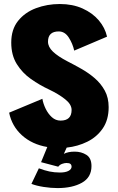

<svg xmlns="http://www.w3.org/2000/svg" viewBox="-20 -726 590 956"><path d="M266.5 210.5Q234 210.5 197.2 204.8Q160.5 199 136.5 189.5L173.5 112Q201 122.5 226 127.8Q251 133 278.5 133Q306 133 321.2 124.8Q336.5 116.5 336.5 103.5Q336.5 95.5 331 90.5Q325.5 85.5 311 85.5Q301.5 85.5 289.5 89.8Q277.5 94 270 104L184.5 81.5L215.5 6Q139.5 -7 89.2 -52.5Q39 -98 25.5 -165L191 -234Q195 -210 207.2 -184.8Q219.5 -159.5 238.2 -142.5Q257 -125.5 281.5 -125.5Q336.5 -125.5 336.5 -178.5Q336.5 -206.5 304.2 -232Q272 -257.5 225 -280Q177.5 -302 134.2 -332.5Q91 -363 63.5 -407.2Q36 -451.5 36 -514Q36 -579.5 70 -622Q104 -664.5 159.2 -685.2Q214.5 -706 278 -706Q341.5 -706 391 -683.8Q440.5 -661.5 471.8 -624.8Q503 -588 513 -543.5L349.5 -474Q342 -508.5 322.5 -539Q303 -569.5 272.5 -569.5Q219 -569.5 219 -518.5Q219 -492.5 243.5 -469Q268 -445.5 316 -420.5Q349.5 -403.5 385.2 -383.2Q421 -363 451.8 -336.5Q482.5 -310 501.8 -274.8Q521 -239.5 521 -192.5Q521 -129.5 491.8 -86.8Q462.5 -44 415 -20.5Q367.5 3 312 9L298 40Q319 29 352 29Q385 29 410.2 45Q435.5 61 435.5 101Q435.5 157 388 183.8Q340.5 210.5 266.5 210.5Z"/></svg>

Font: Trispace SemiCondensed ExtraBold
Style: Regular
Weight: 800
Width: 4
Designer: Tyler Finck
Foundry: Etcetera Type Company
Version: Version 1.210; ttfautohint (v1.8.3)